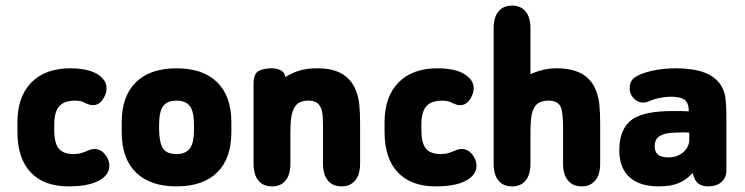

<svg xmlns="http://www.w3.org/2000/svg" viewBox="-20 -652 2650 683"><path d="M42 -217V-182Q42 -89 89 -39Q136 11 224 11Q306 11 344 -17Q369 -36 369 -63Q369 -84 353.5 -103Q338 -122 316 -122Q306 -122 297 -118Q278 -110 267.5 -107Q257 -104 242 -104Q205 -104 189 -123.5Q173 -143 173 -189V-209Q173 -254 190.5 -274Q208 -294 247 -294Q270 -294 284 -285Q297 -280 300.5 -279Q304 -278 311 -278Q332 -278 345.5 -298Q359 -318 359 -338Q359 -359 344 -374Q327 -392 298.5 -400.5Q270 -409 230 -409Q141 -409 91.5 -358.5Q42 -308 42 -217Z M413 -217V-182Q413 -88 463.5 -38.5Q514 11 608 11Q702 11 752.5 -38.5Q803 -88 803 -182V-217Q803 -310 752.5 -359.5Q702 -409 608 -409Q514 -409 463.5 -359.5Q413 -310 413 -217ZM670 -209V-189Q670 -144 655.5 -124Q641 -104 607 -104Q574 -104 560.5 -123Q547 -142 546 -189V-209Q546 -255 560.5 -274.5Q575 -294 608 -294Q641 -294 655.5 -274.5Q670 -255 670 -209Z M995 -378Q992 -396 977.5 -402.5Q963 -409 947 -409Q918 -409 900 -399.5Q882 -390 882 -354V-70Q882 -31 899 -10Q916 11 948 11Q979 11 996 -10Q1013 -31 1013 -70V-183Q1013 -216 1016.5 -237Q1020 -258 1028 -270Q1035 -283 1047.5 -288.5Q1060 -294 1078 -294Q1111 -294 1121 -269Q1126 -259 1127.5 -242Q1129 -225 1129 -200V-70Q1129 -31 1146.5 -10Q1164 11 1195 11Q1226 11 1243.5 -10Q1261 -31 1261 -70V-210Q1261 -250 1258.5 -276Q1256 -302 1250 -319Q1222 -409 1111 -409Q1075 -409 1049 -402Q1023 -395 995 -378Z M1348 -217V-182Q1348 -89 1395 -39Q1442 11 1530 11Q1612 11 1650 -17Q1675 -36 1675 -63Q1675 -84 1659.5 -103Q1644 -122 1622 -122Q1612 -122 1603 -118Q1584 -110 1573.5 -107Q1563 -104 1548 -104Q1511 -104 1495 -123.5Q1479 -143 1479 -189V-209Q1479 -254 1496.5 -274Q1514 -294 1553 -294Q1576 -294 1590 -285Q1603 -280 1606.5 -279Q1610 -278 1617 -278Q1638 -278 1651.5 -298Q1665 -318 1665 -338Q1665 -359 1650 -374Q1633 -392 1604.5 -400.5Q1576 -409 1536 -409Q1447 -409 1397.5 -358.5Q1348 -308 1348 -217Z M1867 -388V-551Q1867 -590 1850 -611Q1833 -632 1802 -632Q1770 -632 1753 -611Q1736 -590 1736 -551V-70Q1736 -31 1753 -10Q1770 11 1802 11Q1833 11 1850 -10Q1867 -31 1867 -70V-183Q1867 -220 1871 -242Q1875 -264 1885 -276Q1892 -285 1904 -289.5Q1916 -294 1932 -294Q1963 -294 1974 -273Q1983 -254 1983 -200V-70Q1983 -31 2000.5 -10Q2018 11 2049 11Q2080 11 2097.5 -10Q2115 -31 2115 -70V-210Q2115 -250 2112.5 -276Q2110 -302 2104 -319Q2077 -409 1961 -409Q1934 -409 1911.5 -403.5Q1889 -398 1867 -388Z M2430 -256Q2408 -257 2398 -257Q2388 -257 2383.5 -257Q2379 -257 2374 -257Q2324 -257 2288.5 -250Q2253 -243 2230 -228Q2183 -195 2183 -118Q2183 -55 2219 -22Q2255 11 2323 11Q2366 11 2394 -0.5Q2422 -12 2444 -37Q2450 -11 2463 0Q2476 11 2499 11Q2529 11 2546.5 -4.5Q2564 -20 2564 -46V-225Q2564 -282 2560 -307Q2556 -332 2543 -351Q2522 -381 2483 -395Q2444 -409 2384 -409Q2337 -409 2296.5 -399.5Q2256 -390 2236 -375Q2220 -363 2220 -337Q2220 -317 2234.5 -302Q2249 -287 2269 -287Q2276 -287 2287 -291Q2304 -299 2326 -303.5Q2348 -308 2366 -308Q2400 -308 2414.5 -297.5Q2429 -287 2430 -262ZM2432 -180V-156Q2432 -137 2421.5 -122.5Q2411 -108 2394.5 -100Q2378 -92 2358 -92Q2333 -92 2321 -101.5Q2309 -111 2309 -132Q2309 -156 2324.5 -166.5Q2340 -177 2363.5 -179Q2387 -181 2408 -181Q2414 -181 2419 -181Q2424 -181 2432 -180Z"/></svg>

Font: Beiruti ExtraBold
Style: Regular
Weight: 800
Designer: Arlette Boutros
Foundry: Boutros
Version: Version 1.41